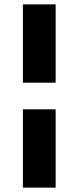

<svg xmlns="http://www.w3.org/2000/svg" viewBox="-20 -740 360 880"><path d="M85 -361V-720H235V-361ZM85 120V-239H235V120Z"/></svg>

Font: Overpass Heavy
Style: Regular
Weight: 900
Designer: Delve Withrington, Thomas Jockin
Foundry: Delve Fonts
Version: Version 3.000;DELV;Overpass